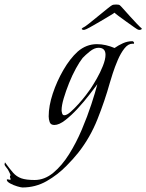

<svg xmlns="http://www.w3.org/2000/svg" viewBox="-209 -550 646 848"><path d="M-110 278Q-116 278 -133 273Q-150 268 -164.5 260Q-179 252 -179 244Q-179 242 -175 242Q-169 244 -166 244Q-165 244 -161 242Q-165 236 -165 230Q-165 225 -162 224Q-164 218 -167 212.5Q-170 207 -173 201Q-175 197 -182 188.5Q-189 180 -189 176Q-189 173 -187 167Q-166 196 -151 213Q-136 230 -115 237.5Q-94 245 -56 245Q-12 245 26.5 213Q65 181 96.5 130.5Q128 80 152.5 22Q177 -36 194.5 -89.5Q212 -143 221 -178Q209 -162 186 -132Q163 -102 135 -71.5Q107 -41 79.5 -19.5Q52 2 31 2Q15 2 10.5 -10.5Q6 -23 6 -36Q6 -82 24 -136.5Q42 -191 71 -241Q100 -291 134 -322Q172 -355 219 -355Q239 -355 258.5 -350.5Q278 -346 297 -338Q314 -350 334 -359Q354 -368 375 -368Q380 -368 383 -362V-359Q382 -356 380 -356.5Q378 -357 376 -357Q357 -357 340.5 -336Q324 -315 311 -284.5Q298 -254 289 -226Q280 -198 276 -184Q254 -105 221.5 -23.5Q189 58 137 124Q125 139 112 153.5Q99 168 85 182Q46 222 -3 250Q-52 278 -110 278ZM75 -41Q86 -41 102.5 -55.5Q119 -70 137.5 -90.5Q156 -111 170.5 -130Q185 -149 191 -158Q203 -176 218.5 -203Q234 -230 245.5 -259Q257 -288 257 -308Q257 -339 226 -339Q208 -339 188 -323Q168 -307 156 -294Q143 -278 126.5 -248Q110 -218 96 -183Q82 -148 72.5 -116Q63 -84 63 -63Q63 -57 65.5 -49Q68 -41 75 -41ZM160 -418Q156 -418 153 -420.5Q150 -423 156 -427Q164 -430 183.5 -445.5Q203 -461 225.5 -479.5Q248 -498 265.5 -512Q283 -526 286 -527Q291 -530 304 -530Q316 -530 320 -527Q322 -526 335 -511.5Q348 -497 365 -478Q382 -459 396.5 -444Q411 -429 414 -427Q417 -426 417 -423Q417 -420 411.5 -418.5Q406 -417 401 -419Q399 -419 384 -429.5Q369 -440 349.5 -454Q330 -468 314.5 -479.5Q299 -491 297 -494Q292 -490 272.5 -478.5Q253 -467 229.5 -453Q206 -439 187.5 -429Q169 -419 166 -419Q164 -418 160 -418Z"/></svg>

Font: Beau Rivage
Style: Regular
Weight: 400
Designer: Robert E. Leuschke
Foundry: Robert E. Leuschke
Version: Version 1.010; ttfautohint (v1.8.3)